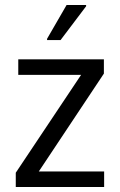

<svg xmlns="http://www.w3.org/2000/svg" viewBox="-20 -747 480 767"><path d="M43 0V-57L304 -448H53V-510H395V-453L135 -62H396V0ZM168 -587V-592L246 -727H324V-722L222 -587Z"/></svg>

Font: Saira SemiCondensed
Style: Regular
Weight: 400
Width: 4
Designer: Hector Gatti with collaboration of the Omnibus-Type team
Foundry: Omnibus-Type
Version: Version 1.101